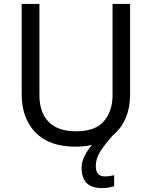

<svg xmlns="http://www.w3.org/2000/svg" viewBox="-20 -734 771 974"><path d="M466 107Q466 136 478 148.5Q490 161 511 161Q528 161 539.5 158.5Q551 156 559 155V211Q545 215 531 217.5Q517 220 497 220Q444 220 419 194Q394 168 394 117Q394 86 410 55.5Q426 25 447 1Q408 10 362 10Q229 10 159.5 -62.5Q90 -135 90 -254V-714H180V-251Q180 -164 226.5 -116Q273 -68 367 -68Q464 -68 507.5 -119.5Q551 -171 551 -252V-714H640V-252Q640 -189 618 -136Q596 -83 552 -47Q508 3 487 37.5Q466 72 466 107Z"/></svg>

Font: Noto Sans Imperial Aramaic
Style: Regular
Weight: 400
Designer: Monotype Design Team
Foundry: Monotype Imaging Inc.
Version: Version 2.001; ttfautohint (v1.8.4.7-5d5b)